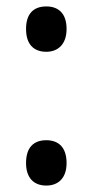

<svg xmlns="http://www.w3.org/2000/svg" viewBox="-20 -566 288 597"><path d="M61 -476C61 -428 85 -405 124 -405C160 -405 187 -428 187 -476C187 -523 163 -546 124 -546C84 -546 61 -523 61 -476ZM61 -59C61 -13 85 11 124 11C160 11 187 -11 187 -59C187 -109 161 -130 124 -130C84 -130 61 -107 61 -59Z"/></svg>

Font: Noto Sans Lao Looped Condensed Medium
Style: Regular
Weight: 500
Width: 3
Designer: Mark Frömberg, Ben Mitchell
Foundry: The Fontpad Ltd
Version: Version 1.002